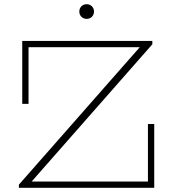

<svg xmlns="http://www.w3.org/2000/svg" viewBox="-20 -895 825 915"><path d="M393 -805C413 -805 428 -820 428 -840C428 -860 413 -875 393 -875C373 -875 358 -860 358 -840C358 -820 373 -805 393 -805ZM685 -304V-30H131L706 -684V-700H86V-400H116V-670H646L70 -15V0H715V-304Z"/></svg>

Font: Space Cowgirl Thin
Style: Regular
Weight: 100
Designer: Valery Marier
Foundry: Valery Marier
Version: Version 1.000;hotconv 1.0.109;makeotfexe 2.5.65596